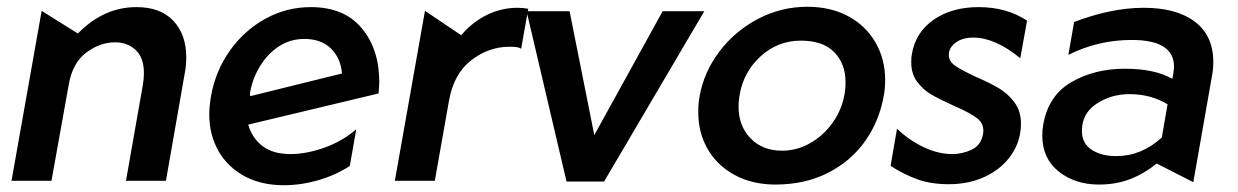

<svg xmlns="http://www.w3.org/2000/svg" viewBox="-20 -534 3655 567"><path d="M530 -365Q530 -432 492 -472.5Q454 -513 383 -513Q286 -513 210 -435L103 -502L14 0H132L183 -284Q194 -348 234.5 -378.5Q275 -409 320 -409Q356 -409 380.5 -386.5Q405 -364 405 -318Q405 -302 402 -284L352 0H470L526 -320Q530 -341 530 -365Z M838 -79Q787 -79 756 -102Q725 -125 713 -166L1098 -258Q1100 -282 1100 -292Q1100 -389 1048 -451Q996 -513 898 -513Q826 -513 763.5 -478.5Q701 -444 658.5 -384Q616 -324 603 -249Q598 -219 598 -197Q598 -135 625.5 -87.5Q653 -40 702.5 -13.5Q752 13 818 13Q869 13 920.5 -2Q972 -17 1013 -44L1032 -152Q988 -115 935.5 -97Q883 -79 838 -79ZM879 -419Q928 -419 957 -391Q986 -363 990 -317L719 -250L718 -257Q724 -298 746 -335.5Q768 -373 802 -396Q836 -419 879 -419Z M1508 -511Q1461 -511 1418 -490Q1375 -469 1342 -430L1235 -502L1146 0H1264L1306 -237Q1320 -316 1371.5 -356Q1423 -396 1485 -396Q1495 -396 1504 -395Q1513 -394 1519 -390L1540 -508Q1525 -511 1508 -511Z M2060 -501H1937L1735 -135L1662 -501H1535L1653 2H1764Z M2590 -252Q2594 -273 2594 -298Q2594 -359 2565.5 -408.5Q2537 -458 2485 -486Q2433 -514 2364 -514Q2287 -514 2219 -478.5Q2151 -443 2105 -382.5Q2059 -322 2046 -250Q2042 -229 2042 -203Q2042 -142 2070 -93.5Q2098 -45 2150 -17Q2202 11 2270 11Q2357 11 2425 -23.5Q2493 -58 2535 -117.5Q2577 -177 2590 -252ZM2477 -291Q2477 -270 2473 -251Q2465 -208 2438 -170.5Q2411 -133 2372 -111Q2333 -89 2289 -89Q2232 -89 2196.5 -125.5Q2161 -162 2161 -219Q2161 -236 2164 -252Q2175 -321 2226 -367.5Q2277 -414 2345 -414Q2410 -414 2443.5 -380Q2477 -346 2477 -291Z M2792 -79Q2750 -79 2706.5 -100Q2663 -121 2629 -154L2610 -44Q2651 -18 2690.5 -4Q2730 10 2782 10Q2843 10 2891.5 -13.5Q2940 -37 2967.5 -78Q2995 -119 2995 -169Q2995 -206 2976 -231.5Q2957 -257 2930.5 -273Q2904 -289 2862 -307Q2819 -327 2800.5 -340Q2782 -353 2782 -372Q2782 -393 2802 -408Q2822 -423 2854 -423Q2919 -423 2993 -362L3013 -473Q2953 -513 2870 -513Q2791 -513 2737.5 -476Q2684 -439 2673 -375Q2671 -366 2671 -350Q2671 -316 2688.5 -292.5Q2706 -269 2731 -254.5Q2756 -240 2796 -222Q2845 -201 2866.5 -184Q2888 -167 2883 -138Q2877 -105 2849.5 -92Q2822 -79 2792 -79Z M3276 -73Q3232 -73 3203.5 -92Q3175 -111 3175 -147Q3175 -199 3218 -227.5Q3261 -256 3316 -256Q3378 -256 3428 -226L3411 -128Q3351 -73 3276 -73ZM3563 -351Q3563 -429 3508.5 -470Q3454 -511 3358 -511Q3262 -511 3152 -469L3135 -372Q3223 -416 3322 -416Q3447 -416 3447 -337Q3447 -331 3445 -317L3442 -301Q3391 -331 3302 -331Q3212 -331 3144 -291.5Q3076 -252 3061 -167Q3058 -151 3058 -134Q3058 -66 3106.5 -27.5Q3155 11 3225 11Q3275 11 3316 -4.5Q3357 -20 3396 -51L3504 4L3559 -309Q3563 -329 3563 -351Z"/></svg>

Font: Geom Medium
Style: Italic
Weight: 500
Italic angle: -10°
Version: Version 1.102